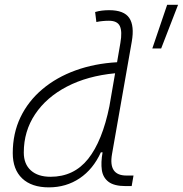

<svg xmlns="http://www.w3.org/2000/svg" viewBox="-20 -786 777 816"><path d="M187.5 10.3Q114.3 10.3 74.2 -27.8Q34.2 -65.9 34.2 -135.3Q34.2 -219.2 67.1 -287.8Q100.1 -356.4 160.2 -407Q220.2 -457.5 301 -486.8Q381.8 -516.1 477.5 -521.5L491.7 -604Q500 -651.9 489.5 -674.8Q479 -697.8 442.9 -697.8Q429.7 -697.8 416.3 -696.5Q402.8 -695.3 389.6 -692.4L384.3 -734.9Q398.9 -739.3 413.8 -741Q428.7 -742.7 443.8 -742.7Q507.3 -742.7 529.5 -709.5Q551.8 -676.3 540 -608.9L456.1 -131.3Q439.9 -40 517.1 -40H547.4L539.6 4.9H514.6Q465.3 4.9 441.4 -13.2Q417.5 -31.2 412.8 -63.5Q408.2 -95.7 416 -138.7H408.7Q376 -66.9 318.6 -28.3Q261.2 10.3 187.5 10.3ZM445.3 -335.9V-336.4L469.2 -474.6Q351.6 -463.4 264.4 -418Q177.2 -372.6 129.2 -300.5Q81.1 -228.5 81.1 -137.7Q81.1 -88.9 111.1 -61.8Q141.1 -34.7 194.8 -34.7Q293.9 -34.7 354.5 -110.6Q415 -186.5 445.3 -335.9ZM627.4 -580.1 690.4 -765.6H736.8L665 -580.1Z"/></svg>

Font: Cascadia Code ExtraLight
Style: Italic
Weight: 200
Italic angle: -10°
Monospace: yes
Designer: Aaron Bell
Foundry: Saja Typeworks
Version: Version 2404.023; ttfautohint (v1.8.4)